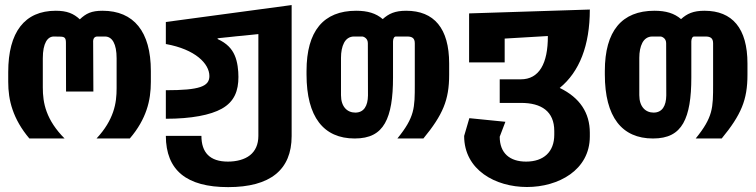

<svg xmlns="http://www.w3.org/2000/svg" viewBox="-20 -559 3050 775"><path d="M98.6 0H240.7C204.6 -36.1 181.6 -72.3 168.5 -107.9C155.8 -142.1 152.8 -174.8 152.8 -206.1V-323.7C152.8 -384.8 171.9 -412.1 197.8 -411.6L224.6 -411.1C240.7 -410.6 246.1 -405.8 246.1 -386.7L246.6 -189.5H356.9L356 -386.7C354.5 -405.8 363.3 -411.6 373 -411.6H403.8C433.1 -411.6 450.7 -381.8 450.7 -323.7V-203.1C450.7 -172.4 448.2 -140.6 436.5 -106.9C424.8 -73.2 404.8 -37.6 369.6 0H503.9C538.1 -39.6 559.1 -79.1 571.3 -114.7C584.5 -152.8 588.9 -190.9 588.9 -228.5V-272.9C588.9 -431.2 520 -515.6 394 -515.6C349.1 -515.6 327.6 -504.9 302.2 -481C276.9 -504.4 250.5 -515.6 205.1 -515.6C79.6 -515.6 13.2 -429.7 13.2 -268.1V-228.5C13.2 -191.4 17.6 -154.3 30.8 -116.2C43.9 -78.1 65.4 -39.1 98.6 0Z M900.9 196.3C1070.8 196.3 1157.2 126.5 1157.2 -9.8V-538.6L649.4 -470.2V-381.3C768.6 -359.9 825.2 -301.8 825.2 -252C825.2 -210 785.6 -194.8 649.4 -194.8V-79.6C752.4 -79.6 829.6 -94.7 875 -120.1C926.8 -148.9 942.4 -193.4 942.4 -248.5C942.4 -274.4 939 -309.6 927.2 -335.9C916 -361.8 896 -384.3 858.4 -401.4V-404.3L870.1 -405.8C877 -406.7 871.1 -405.8 879.4 -406.7C881.8 -407.2 884.8 -407.2 888.2 -407.7C891.1 -407.7 894.5 -408.2 898.9 -408.7C931.2 -412.6 941.9 -413.1 960.9 -415C981.9 -417 1002.4 -418.9 1022.9 -421.4V-10.7C1022.9 24.4 1010.7 50.3 989.3 67.4C967.3 85 934.6 93.3 899.9 93.3C826.7 93.3 793 56.2 793 -10.7H649.4C649.9 128.4 732.9 196.3 900.9 196.3Z M1411.6 0C1472.7 0 1510.3 -20.5 1533.7 -61.5C1557.1 -102.5 1566.4 -164.1 1566.4 -246.1V-391.6C1566.4 -401.4 1570.3 -411.6 1577.6 -411.6H1624C1643.1 -411.6 1654.3 -405.3 1654.3 -384.3V-218.8C1654.3 -171.4 1654.3 -137.7 1645.5 -106C1636.7 -74.2 1619.1 -43 1584 0H1689C1728 -47.4 1754.4 -86.9 1770.5 -126.5C1786.6 -165.5 1793 -206.5 1793 -257.3V-302.7C1793 -444.8 1731.9 -515.6 1619.6 -515.6C1574.2 -515.6 1549.3 -503.9 1524.9 -481.9C1497.6 -505.4 1463.9 -515.6 1417.5 -515.6C1285.6 -515.6 1217.3 -433.6 1217.3 -272.5V-258.3C1217.3 -86.9 1286.1 0 1411.6 0ZM1414.1 -104.5C1381.8 -104.5 1356.4 -127.9 1356.4 -174.8V-325.7C1356.4 -349.1 1360.4 -370.6 1368.7 -386.2C1377 -401.9 1390.6 -411.6 1408.7 -411.6H1441.9C1445.8 -411.6 1451.7 -409.2 1456.5 -404.8C1461.4 -400.4 1464.8 -393.6 1464.8 -384.3L1465.3 -173.8C1464.8 -131.3 1448.7 -104.5 1414.1 -104.5Z M2103.5 93.3C2038.1 93.3 1997.1 59.6 1997.1 -7.3L2020 -67.4L1874.5 -82L1853.5 -10.3C1853.5 265.1 2360.4 263.2 2360.8 -7.8V-22.9C2360.8 -103.5 2320.8 -164.6 2239.3 -204.1C2318.8 -269 2360.8 -375.5 2360.8 -520.5L1873.5 -504.9V-307.1H2017.1V-403.3L2191.4 -413.6C2191.9 -302.2 2156.2 -238.8 2082 -238.8H1997.1V-143.6H2082C2166 -144 2217.3 -108.9 2217.3 -30.3V-15.1C2217.3 53.7 2174.8 93.3 2103.5 93.3Z M2615.7 0C2676.8 0 2714.4 -20.5 2737.8 -61.5C2761.2 -102.5 2770.5 -164.1 2770.5 -246.1V-391.6C2770.5 -401.4 2774.4 -411.6 2781.7 -411.6H2828.1C2847.2 -411.6 2858.4 -405.3 2858.4 -384.3V-218.8C2858.4 -171.4 2858.4 -137.7 2849.6 -106C2840.8 -74.2 2823.2 -43 2788.1 0H2893.1C2932.1 -47.4 2958.5 -86.9 2974.6 -126.5C2990.7 -165.5 2997.1 -206.5 2997.1 -257.3V-302.7C2997.1 -444.8 2936 -515.6 2823.7 -515.6C2778.3 -515.6 2753.4 -503.9 2729 -481.9C2701.7 -505.4 2668 -515.6 2621.6 -515.6C2489.7 -515.6 2421.4 -433.6 2421.4 -272.5V-258.3C2421.4 -86.9 2490.2 0 2615.7 0ZM2618.2 -104.5C2585.9 -104.5 2560.5 -127.9 2560.5 -174.8V-325.7C2560.5 -349.1 2564.5 -370.6 2572.8 -386.2C2581.1 -401.9 2594.7 -411.6 2612.8 -411.6H2646C2649.9 -411.6 2655.8 -409.2 2660.6 -404.8C2665.5 -400.4 2668.9 -393.6 2668.9 -384.3L2669.4 -173.8C2668.9 -131.3 2652.8 -104.5 2618.2 -104.5Z"/></svg>

Font: Hack
Style: Bold
Weight: 700
Monospace: yes
Designer: Christopher Simpkins
Foundry: Christopher Simpkins
Version: Version 2.010